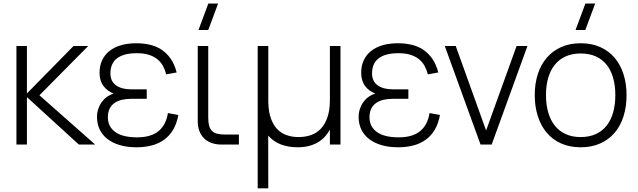

<svg xmlns="http://www.w3.org/2000/svg" viewBox="-20 -792 3493 1052"><path d="M70 -540H127.5V-280L383 -540H463.5L196 -270L501.5 0H412L127.5 -260V0H70Z M728.5 15Q772.5 15 810.5 5.2Q848.5 -4.5 878.3 -25.8Q908 -47 928.3 -80.5Q948.5 -114 957 -162L900 -172.5Q890 -108 848.8 -73.8Q807.5 -39.5 731 -39.5Q652 -39.5 611.5 -68.8Q571 -98 571 -149.5Q571 -177.5 580.8 -196.8Q590.5 -216 607.8 -228Q625 -240 648.3 -245.2Q671.5 -250.5 698 -250.5H784V-302.5H698Q646.5 -302.5 615.8 -324.5Q585 -346.5 585 -390Q585 -415.5 593.3 -436Q601.5 -456.5 619 -470.8Q636.5 -485 663.8 -492.8Q691 -500.5 729.5 -500.5Q767.5 -500.5 794.8 -492Q822 -483.5 841.3 -468.2Q860.5 -453 872.3 -431.8Q884 -410.5 891 -384.5L948 -395Q936 -441 914.3 -471.5Q892.5 -502 863.5 -520.8Q834.5 -539.5 799.8 -547.2Q765 -555 727.5 -555Q679 -555 641.5 -543.8Q604 -532.5 578.3 -511.5Q552.5 -490.5 539 -460.5Q525.5 -430.5 525.5 -393.5Q525.5 -349.5 546.8 -321Q568 -292.5 602.5 -279.5Q584 -274 567.5 -262.5Q551 -251 538.5 -234.2Q526 -217.5 518.8 -196.5Q511.5 -175.5 511.5 -150.5Q511.5 -113.5 526 -83Q540.5 -52.5 568.3 -30.8Q596 -9 636.3 3Q676.5 15 728.5 15Z M1067.5 -627.5 1121.5 -772.5H1175L1121 -627.5ZM1289 0H1193Q1163 0 1139 -8.8Q1115 -17.5 1098.2 -34Q1081.5 -50.5 1072.5 -74Q1063.5 -97.5 1063.5 -127V-540H1121V-146Q1121 -121 1125.8 -103.5Q1130.5 -86 1141 -75.2Q1151.5 -64.5 1168.5 -59.8Q1185.5 -55 1210.5 -55H1289Z M1845.5 -540V0H1787.5V-82Q1778.5 -65 1764.2 -47.8Q1750 -30.5 1728.8 -16.5Q1707.5 -2.5 1678.2 6.2Q1649 15 1610 15Q1560 15 1519.2 -0.5Q1478.5 -16 1449.5 -49L1450 240H1392V-540H1450V-234.5Q1451 -181.5 1463.8 -144.8Q1476.5 -108 1498.5 -85Q1520.5 -62 1550.5 -51.5Q1580.5 -41 1616.5 -41Q1652.5 -41 1683.8 -51.8Q1715 -62.5 1738 -86.8Q1761 -111 1774.2 -149.8Q1787.5 -188.5 1787.5 -244V-540Z M2162 15Q2206 15 2244 5.2Q2282 -4.5 2311.8 -25.8Q2341.5 -47 2361.8 -80.5Q2382 -114 2390.5 -162L2333.5 -172.5Q2323.5 -108 2282.3 -73.8Q2241 -39.5 2164.5 -39.5Q2085.5 -39.5 2045 -68.8Q2004.5 -98 2004.5 -149.5Q2004.5 -177.5 2014.3 -196.8Q2024 -216 2041.3 -228Q2058.5 -240 2081.8 -245.2Q2105 -250.5 2131.5 -250.5H2217.5V-302.5H2131.5Q2080 -302.5 2049.3 -324.5Q2018.5 -346.5 2018.5 -390Q2018.5 -415.5 2026.8 -436Q2035 -456.5 2052.5 -470.8Q2070 -485 2097.3 -492.8Q2124.5 -500.5 2163 -500.5Q2201 -500.5 2228.3 -492Q2255.5 -483.5 2274.8 -468.2Q2294 -453 2305.8 -431.8Q2317.5 -410.5 2324.5 -384.5L2381.5 -395Q2369.5 -441 2347.8 -471.5Q2326 -502 2297 -520.8Q2268 -539.5 2233.3 -547.2Q2198.5 -555 2161 -555Q2112.5 -555 2075 -543.8Q2037.5 -532.5 2011.8 -511.5Q1986 -490.5 1972.5 -460.5Q1959 -430.5 1959 -393.5Q1959 -349.5 1980.3 -321Q2001.5 -292.5 2036 -279.5Q2017.5 -274 2001 -262.5Q1984.5 -251 1972 -234.2Q1959.5 -217.5 1952.3 -196.5Q1945 -175.5 1945 -150.5Q1945 -113.5 1959.5 -83Q1974 -52.5 2001.8 -30.8Q2029.5 -9 2069.8 3Q2110 15 2162 15Z M2613 0 2417 -540H2477L2643.5 -77L2810.5 -540H2870L2674 0Z M3133.5 -627.5 3187.5 -772.5H3241L3187 -627.5ZM3161.5 15Q3101.5 15 3054.5 -6Q3007.5 -27 2975.5 -65Q2943.5 -103 2926.8 -155.5Q2910 -208 2910 -271Q2910 -334.5 2927 -386.8Q2944 -439 2976.5 -476.5Q3009 -514 3055.8 -534.5Q3102.5 -555 3161.5 -555Q3222 -555 3268.8 -534Q3315.5 -513 3347.5 -475.5Q3379.5 -438 3396.2 -385.8Q3413 -333.5 3413 -271Q3413 -207 3396.2 -154.2Q3379.5 -101.5 3347.2 -64Q3315 -26.5 3268.2 -5.8Q3221.5 15 3161.5 15ZM3161.5 -41Q3209 -41 3244.8 -57.5Q3280.5 -74 3304.2 -104.2Q3328 -134.5 3339.8 -177Q3351.5 -219.5 3351.5 -271Q3351.5 -323 3339.5 -365.2Q3327.5 -407.5 3303.8 -437.2Q3280 -467 3244.5 -483Q3209 -499 3161.5 -499Q3113.5 -499 3077.8 -482.2Q3042 -465.5 3018.5 -435.5Q2995 -405.5 2983.2 -363.5Q2971.5 -321.5 2971.5 -271Q2971.5 -218.5 2983.8 -176Q2996 -133.5 3020 -103.5Q3044 -73.5 3079.5 -57.2Q3115 -41 3161.5 -41Z"/></svg>

Font: Vela Sans Light
Style: Regular
Weight: 300
Designer: Principal design: Mikhail Sharanda - project Manrope.
Design modification: Ravid Balaliev
Foundry: Mikhail Sharanda
Version: Version 1.001